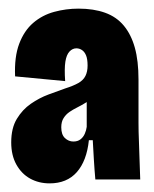

<svg xmlns="http://www.w3.org/2000/svg" viewBox="-20 -689 356 445"><path d="M95 -264Q70 -264 50 -275Q30 -286 18 -307.5Q6 -329 6 -359Q6 -392 19 -413.5Q32 -435 51.5 -448.5Q71 -462 92.5 -470Q114 -478 131 -484Q150 -490 161.5 -496.5Q173 -503 178 -513Q183 -523 183 -537Q183 -552 179.5 -560.5Q176 -569 170 -573Q164 -577 157 -577Q148 -577 141 -569.5Q134 -562 131.5 -546Q129 -530 131 -501L15 -512Q13 -557 24.5 -587.5Q36 -618 57 -636Q78 -654 105.5 -661.5Q133 -669 162 -669Q197 -669 223.5 -659.5Q250 -650 267 -629.5Q284 -609 292.5 -578.5Q301 -548 301 -505V-405Q301 -384 302 -361.5Q303 -339 303.5 -316.5Q304 -294 305 -273H201Q199 -295 197.5 -320Q196 -345 195 -364H186Q181 -316 158 -290Q135 -264 95 -264ZM150 -361Q160 -361 166.5 -366Q173 -371 176.5 -379Q180 -387 181 -395V-462L199 -468Q190 -458 179.5 -451.5Q169 -445 159 -440Q149 -435 141 -429.5Q133 -424 127.5 -415.5Q122 -407 122 -394Q122 -377 130.5 -369Q139 -361 150 -361Z"/></svg>

Font: Bricolage Grotesque 72pt Condensed ExtraBold
Style: Regular
Weight: 800
Width: 3
Designer: Mathieu Triay
Foundry: Atelier Triay
Version: Version 1.001;gftools[0.9.33.dev8+g029e19f]